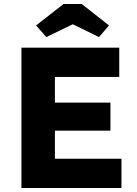

<svg xmlns="http://www.w3.org/2000/svg" viewBox="-20 -938 685 958"><path d="M87 0V-700H575V-554H254V-426H531V-286H254V-146H586V0ZM211 -753 160 -811 297 -918H388L524 -811L474 -753L343 -817Z"/></svg>

Font: Readex Pro
Style: Bold
Weight: 700
Designer: Bonnie Shaver-Troup, Thomas Jockin
Foundry: Lexend
Version: Version 1.203; ttfautohint (v1.8.3)